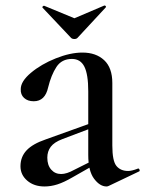

<svg xmlns="http://www.w3.org/2000/svg" viewBox="-20 -667 525 694"><path d="M365 7Q341 7 320 -21Q299 -49 299 -107V-337Q299 -398 285 -426Q271 -454 240 -454Q203 -454 184 -425Q165 -396 154 -351Q143 -301 102 -301Q80 -301 67 -313Q54 -325 55 -345Q55 -373 92 -404Q129 -435 181.5 -456Q234 -477 278 -477Q327 -477 356.5 -449.5Q386 -422 386 -367V-141Q386 -85 401 -67Q416 -49 443 -49Q456 -49 477 -57L479 -58Q483 -58 484.5 -53Q486 -48 482 -47L373 5Q369 7 365 7ZM54 -66Q54 -100 76 -123.5Q98 -147 145 -163L326 -228L329 -211L205 -164Q176 -153 163.5 -136.5Q151 -120 151 -97Q151 -70 165 -54Q179 -38 201 -38Q221 -38 248 -53L336 -97L337 -80L242 -26Q211 -8 187.5 -0.5Q164 7 141 7Q103 7 78.5 -14Q54 -35 54 -66ZM133 -641Q133 -643 136 -645Q139 -647 140 -646L249 -601L357 -647H358Q361 -647 362.5 -644.5Q364 -642 362 -640L260 -530Q256 -526 249 -526Q241 -526 237 -530L134 -639Z"/></svg>

Font: Cormorant Unicase SemiBold
Style: Regular
Weight: 600
Designer: Christian Thalmann (Catharsis Fonts)
Foundry: Catharsis Fonts
Version: Version 4.000